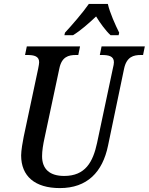

<svg xmlns="http://www.w3.org/2000/svg" viewBox="-20 -951 760 981"><path d="M312 -784 309 -771H353C392 -795 433 -831 471 -867C491 -834 520 -794 545 -771H586L589 -784C570 -822 541 -886 531 -931H434C403 -886 347 -822 312 -784ZM286 10C425 10 504 -71 532 -207L614 -600C627 -661 662 -670 700 -670H711L720 -714H499L490 -670H500C536 -670 562 -664 562 -633C562 -626 560 -614 557 -603L476 -221C455 -123 416 -52 308 -52C235 -52 195 -86 195 -153C195 -180 200 -212 208 -248L283 -600C295 -661 330 -670 368 -670H380L389 -714H117L108 -670H119C154 -670 180 -664 180 -633C180 -626 178 -616 175 -600L101 -252C96 -228 88 -181 88 -157C88 -51 158 10 286 10Z"/></svg>

Font: Noto Serif Condensed Medium
Style: Italic
Weight: 500
Width: 3
Italic angle: -12°
Designer: Monotype Design Team
Foundry: Monotype Imaging Inc.
Version: Version 2.013